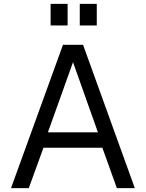

<svg xmlns="http://www.w3.org/2000/svg" viewBox="-20 -974 756 994"><path d="M330 -954H242V-842H330ZM481 -954H393V-842H481ZM37 0H129L205 -209H510L585 0H678L410 -742H306ZM228 -289 358 -652 487 -289Z"/></svg>

Font: 18Franklin
Style: Regular
Weight: 400
Designer: Pablo Impallari, Rodrigo Fuenzalida (Modified by Dan O. Williams)
Version: Version 0.025;PS 000.025;hotconv 1.0.88;makeotf.lib2.5.64775